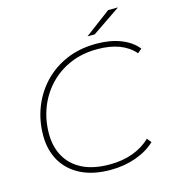

<svg xmlns="http://www.w3.org/2000/svg" viewBox="-125 -974 980 1082"><g transform="rotate(-15 365.0 -433.0)"><path d="M387 4Q285 4 214 -32Q143 -68 106 -132Q69 -196 69 -281Q69 -366 98 -442Q127 -518 182 -577Q237 -636 315 -670Q393 -704 491 -704Q572 -704 633.5 -680Q695 -656 730 -612L706 -591Q635 -673 489 -673Q400 -673 329 -642Q258 -611 207.5 -557Q157 -503 130 -432.5Q103 -362 103 -282Q103 -206 135.5 -148.5Q168 -91 231.5 -59Q295 -27 390 -27Q465 -27 525 -49Q585 -71 629 -113L649 -88Q604 -45 535.5 -20.5Q467 4 387 4ZM455 -757 606 -870H663L497 -757Z"/></g></svg>

Font: Montserrat ExtraLight
Style: Italic
Weight: 200
Italic angle: -11.3°
Designer: Julieta Ulanovsky
Foundry: Julieta Ulanovsky
Version: Version 9.000; ttfautohint (v1.8.4.7-5d5b)